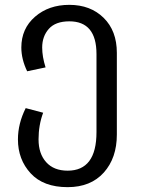

<svg xmlns="http://www.w3.org/2000/svg" viewBox="-20 -558 586 792"><path d="M266 -538Q353 -538 407.5 -484.5Q462 -431 462 -340V-3Q462 94 408 154Q354 214 259 214Q159 214 106.5 157Q54 100 54 17Q54 -48 86 -112L158 -93Q139 -42 139 17Q139 76 170.5 111Q202 146 259 146Q378 146 378 -13V-335Q378 -470 266 -470Q209 -470 181.5 -439Q154 -408 154 -362Q154 -324 168 -280L92 -264Q68 -314 68 -362Q68 -440 124.5 -489Q181 -538 266 -538Z"/></svg>

Font: FiraGO Book
Style: Regular
Weight: 350
Designer: bBox Type
Foundry: bBox Type GmbH
Version: Version 1.001;PS 001.001;hotconv 1.0.88;makeotf.lib2.5.64775